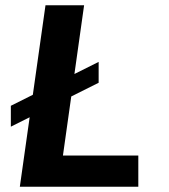

<svg xmlns="http://www.w3.org/2000/svg" viewBox="-20 -706 640 726"><path d="M55 0 152 -686H298L218 -118H503V0ZM21 -227V-306L353 -472V-393Z"/></svg>

Font: Chivo Mono Medium SemiBold
Style: Italic
Weight: 600
Italic angle: -8.05°
Monospace: yes
Version: Version 1.008